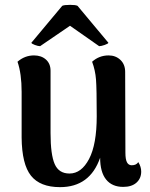

<svg xmlns="http://www.w3.org/2000/svg" viewBox="-20 -756 618 790"><path d="M561 -50Q561 -22 541.5 -4.5Q522 13 487 13Q441 13 416.5 -17.5Q392 -48 392 -107Q350 14 227 14Q145 14 107.5 -33Q70 -80 69 -190V-378Q69 -453 52 -502Q82 -528 120 -528Q150 -528 169 -511Q188 -494 188 -465V-208Q188 -120 205 -81Q222 -42 266 -42Q315 -42 346.5 -102Q378 -162 378 -278Q378 -391 375 -429Q372 -467 359 -502Q388 -528 427 -528Q456 -528 475.5 -509.5Q495 -491 495 -460L496 -128Q496 -100 502.5 -88Q509 -76 522 -76Q541 -76 549 -89Q561 -70 561 -50ZM109 -580 236 -732Q244 -736 269 -736Q291 -736 299 -732L426 -580Q425 -576 410.5 -571Q396 -566 388 -566L268 -650L145 -566Q137 -566 123.5 -571Q110 -576 109 -580Z"/></svg>

Font: Arima Madurai ExtraBold
Style: Regular
Weight: 800
Designer: Joana Correia and Natanael Gama
Foundry: NDISCOVER
Version: Version 1.019